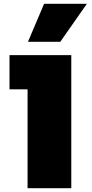

<svg xmlns="http://www.w3.org/2000/svg" viewBox="-20 -990 485 1010"><path d="M355 -700V0H125V-520H30V-700ZM437 -970 297 -770H127L212 -970Z"/></svg>

Font: Imperial One
Style: Regular
Weight: 400
Designer: Jovanny Lemonad
Foundry: Jovanny Lemonad
Version: Version 1.000